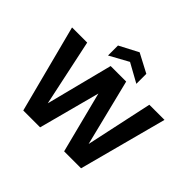

<svg xmlns="http://www.w3.org/2000/svg" viewBox="-205 -1184 1442 1442"><g transform="rotate(45 516.0 -463.5)"><path d="M207 0 25 -700H186L299 -168L435 -700H600L732 -169L846 -700H1007L821 0H641L516 -489L386 0ZM365 -742V-848L516 -927L666 -848V-742L516 -825Z"/></g></svg>

Font: DM Sans 17pt Black
Style: Regular
Weight: 900
Version: Version 4.004;gftools[0.9.30]